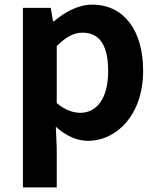

<svg xmlns="http://www.w3.org/2000/svg" viewBox="-20 -594 684 829"><path d="M79 215H225V45L221 -47C264 -8 311 14 360 14C483 14 598 -97 598 -289C598 -461 516 -574 378 -574C318 -574 260 -542 213 -502H209L199 -560H79ZM327 -107C297 -107 261 -118 225 -149V-395C264 -434 298 -453 336 -453C413 -453 447 -394 447 -287C447 -165 395 -107 327 -107Z"/></svg>

Font: Noto Sans CJK KR Bold
Style: Regular
Weight: 700
Designer: Ryoko NISHIZUKA (kana & ideographs); Paul D. Hunt (Latin, Greek & Cyrillic); Wenlong ZHANG (bopomofo); Sandoll Communica
Foundry: Adobe Systems Incorporated
Version: Version 1.004;PS 1.004;hotconv 1.0.82;makeotf.lib2.5.63406